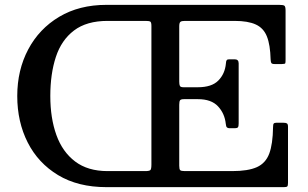

<svg xmlns="http://www.w3.org/2000/svg" viewBox="-20 -770 1266 790"><path d="M51 -375Q51 -481.5 96 -566.5Q141 -651.5 223.5 -700.8Q306 -750 418 -750H1128.5Q1145.5 -750 1150.2 -746.5Q1155 -743 1155 -726V-526.5Q1155 -514 1154 -510.2Q1153 -506.5 1140 -506.5H1109.5Q1098.5 -506.5 1096.2 -511.2Q1094 -516 1093.5 -525.5Q1092 -585.5 1078.2 -620Q1064.5 -654.5 1032.5 -669.2Q1000.5 -684 945 -684H740.5Q727 -684 722.2 -680Q717.5 -676 717.5 -661.5V-434Q717.5 -422 720.2 -416.5Q723 -411 735 -411H794Q851 -411 878.2 -438.5Q905.5 -466 909.5 -508.5Q910 -519 912.8 -522.5Q915.5 -526 923.5 -526H945.5Q962 -526 962 -509.5V-262.5Q962 -250.5 959.2 -246.5Q956.5 -242.5 945.5 -242.5H923.5Q917.5 -242.5 913.8 -245.8Q910 -249 909 -260.5Q904.5 -303 877 -332.5Q849.5 -362 794.5 -362H737Q724.5 -362 721 -357.5Q717.5 -353 717.5 -339V-88Q717.5 -73.5 721.5 -69.8Q725.5 -66 740.5 -66H935Q1000.5 -66 1036.8 -82.2Q1073 -98.5 1087.8 -137.8Q1102.5 -177 1103.5 -247Q1103.5 -258 1106.2 -261.5Q1109 -265 1117.5 -265H1145.5Q1156 -265 1160.5 -262.2Q1165 -259.5 1165 -248.5V-17.5Q1165 -6 1162 -3Q1159 0 1148 0H418Q301 0 219 -49.5Q137 -99 94 -183.8Q51 -268.5 51 -375ZM579 -684H422.5Q336.5 -684 284.5 -644.5Q232.5 -605 209.8 -535.5Q187 -466 187 -375Q187 -284 212 -214.5Q237 -145 289.2 -105.5Q341.5 -66 422.5 -66H577Q595 -66 599 -70.5Q603 -75 603 -93V-663Q603 -678 598.5 -681Q594 -684 579 -684Z"/></svg>

Font: Besley* Medium
Style: Regular
Weight: 500
Designer: Owen Earl
Foundry: indestructible type*
Version: Version 3.000; ttfautohint (v1.8.3)